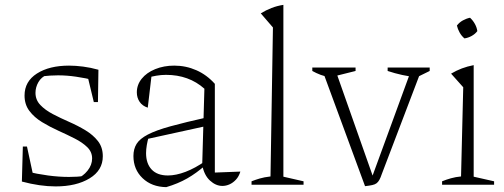

<svg xmlns="http://www.w3.org/2000/svg" viewBox="-20 -760 2073 790"><path d="M209 7Q177 7 142 2Q107 -3 70 -13L87 -55Q133 -44 177.5 -38Q222 -32 264 -32Q281 -32 297.5 -33Q314 -34 330 -36L297 -26Q321 -34 340 -57.5Q359 -81 359 -108Q359 -135 339 -154.5Q319 -174 287.5 -190Q256 -206 220.5 -222Q185 -238 153 -257.5Q121 -277 101 -303.5Q81 -330 81 -367Q81 -425 132 -457.5Q183 -490 264 -490Q291 -490 322 -486Q353 -482 385 -473L373 -429Q330 -439 292.5 -444.5Q255 -450 219 -450Q203 -450 187 -449Q171 -448 153 -446L174 -453Q150 -443 138 -422Q126 -401 126 -378Q126 -349 146 -328Q166 -307 197.5 -290.5Q229 -274 264.5 -258.5Q300 -243 331.5 -224Q363 -205 383 -179.5Q403 -154 403 -117Q403 -59 348.5 -26Q294 7 209 7ZM70 -13 74 -157H91L122 -13ZM366 -340 334 -473H385L383 -340Z M895 5Q868 5 844 -17Q820 -39 812 -81L821 -395Q757 -452 663 -452Q643 -452 623 -448.5Q603 -445 582 -439L604 -453L588 -317Q566 -324 554.5 -341Q543 -358 543 -380Q543 -411 563 -436Q583 -461 618.5 -475.5Q654 -490 697 -490Q745 -490 788 -471Q831 -452 864 -415V-50L969 -54Q963 -34 951 -21Q939 -8 924.5 -1.5Q910 5 895 5ZM664 10Q604 9 566.5 -27Q529 -63 529 -118Q529 -147 542 -168Q555 -189 588.5 -206.5Q622 -224 682 -240.5Q742 -257 836 -278V-243L576 -186L592 -197Q587 -181 584 -163Q581 -145 581 -130Q581 -87 604 -62.5Q627 -38 671 -38Q704 -38 743.5 -53Q783 -68 826 -98V-81Q789 -48 750.5 -26Q712 -4 664 10Z M1015 0V-14Q1030 -20 1048.5 -25.5Q1067 -31 1093 -34L1103 -647L1053 -705Q1074 -718 1097 -727Q1120 -736 1146 -740V-33L1229 -14V0Z M1482 6 1306 -472H1360L1519 -21H1507L1672 -472H1714L1551 -44Q1546 -29 1541 -20Q1536 -11 1529.5 -6Q1523 -1 1511.5 1.5Q1500 4 1482 6ZM1339 -442Q1318 -445 1299.5 -452Q1281 -459 1265 -468V-482H1443V-468ZM1695 -442Q1635 -448 1575 -468V-482H1748V-468Z M1799 0V-14Q1816 -21 1835.5 -26.5Q1855 -32 1877 -34L1886 -401L1836 -457Q1858 -470 1880.5 -478.5Q1903 -487 1929 -492V-33L2013 -14V0ZM1914 -687Q1926 -676 1934 -661.5Q1942 -647 1944 -632Q1935 -620 1920.5 -612Q1906 -604 1891 -602Q1879 -612 1871 -626.5Q1863 -641 1860 -655Q1870 -668 1884.5 -676Q1899 -684 1914 -687Z"/></svg>

Font: Piazzolla Thin Thin
Style: Regular
Weight: 250
Version: Version 2.005